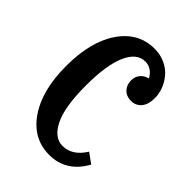

<svg xmlns="http://www.w3.org/2000/svg" viewBox="-163 -580 672 672"><g transform="rotate(45 173.5 -244.0)"><path d="M293.9 -88.9 331.1 -62Q286.6 18.1 203.1 18.1Q122.6 18.1 73.7 -53Q24.9 -124 24.9 -244.1Q24.9 -364.7 73.2 -435.3Q121.6 -505.9 201.2 -505.9Q226.1 -505.9 246.8 -497.8Q267.6 -489.7 281.7 -477.1Q295.9 -464.4 305.7 -448Q315.4 -431.6 319.8 -415.8Q324.2 -399.9 324.2 -384.8Q324.2 -351.6 309.3 -334.7Q294.4 -317.9 272 -317.9Q249 -317.9 235.1 -332.3Q221.2 -346.7 221.2 -369.1Q221.2 -388.2 232.2 -401.1Q243.2 -414.1 261.2 -418Q241.7 -451.2 210 -451.2Q168.5 -451.2 145.3 -398.4Q122.1 -345.7 122.1 -244.1Q122.1 -139.6 147.2 -88.4Q172.4 -37.1 213.9 -37.1Q261.7 -37.1 293.9 -88.9Z"/></g></svg>

Font: Margherita Semibold
Style: Regular
Weight: 600
Designer: James Puckett
Foundry: Dunwich Type Founders
Version: Version 1.008;hotconv 1.0.109;makeotfexe 2.5.65596